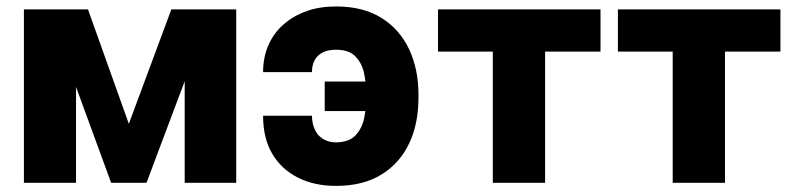

<svg xmlns="http://www.w3.org/2000/svg" viewBox="-20 -575 2502 604"><path d="M256.8 -545.4 385.3 -185.5 519 -545.4H646L440.9 0H329.6L129.9 -545.4ZM55.2 -545.4H219.2V0H55.2ZM723.1 0H561V-545.4H723.1Z M1037.1 -418.5Q1011.7 -418.5 995.6 -410.2Q978 -400.9 970.2 -386.2Q961.4 -371.1 961.4 -348.1H807.6Q807.6 -395 824.7 -433.6Q841.8 -472.2 873 -499Q903.3 -525.4 945.8 -540.5Q986.3 -554.7 1037.1 -554.7Q1122.1 -554.7 1180.2 -518.6Q1237.3 -482.9 1267.1 -419.9Q1296.4 -356.9 1296.4 -277.8V-267.1Q1296.4 -186 1267.6 -125Q1238.3 -62 1180.7 -26.4Q1122.6 9.8 1037.1 9.8Q968.8 9.8 917.5 -16.1Q865.2 -42.5 836.4 -91.3Q807.6 -140.1 807.6 -210.9H961.4Q961.4 -188 969.7 -168.9Q977.5 -149.9 995.1 -138.7Q1012.2 -127.4 1037.1 -127Q1078.1 -127.9 1098.1 -148.9Q1119.1 -171.4 1125.5 -203.1Q1132.3 -236.3 1132.3 -267.1V-277.8Q1132.3 -310.5 1125 -346.2Q1117.7 -377.9 1097.2 -398.4Q1077.1 -418.5 1037.1 -418.5ZM1001.5 -318.4H1178.7V-225.6H1001.5Z M1530.3 -412.6H1357.9V-545.4H1869.1V-412.6H1694.8V0H1530.3Z M2096.2 -412.6H1923.8V-545.4H2435.1V-412.6H2260.7V0H2096.2Z"/></svg>

Font: My Font
Style: Regular
Weight: 500
Designer: Rasmus Andersson
Foundry: rsms
Version: Version 0.001